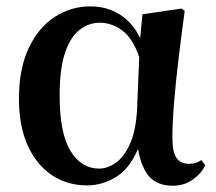

<svg xmlns="http://www.w3.org/2000/svg" viewBox="-20 -572 685 608"><path d="M255.9 15.1Q192.9 15.1 144.3 -17.3Q95.7 -49.8 67.9 -111.1Q40 -172.4 40 -258.8Q40 -354 70.8 -419.4Q101.6 -484.9 153.1 -518.3Q204.6 -551.8 266.1 -551.8Q319.3 -551.8 360.1 -525.6Q400.9 -499.5 423.8 -451.2L431.2 -526.9L555.2 -544.9L564.9 -537.1Q554.7 -462.9 545.7 -388.2Q536.6 -313.5 531.2 -247.8Q525.9 -182.1 525.9 -134.8Q525.9 -90.8 538.8 -72Q551.8 -53.2 578.1 -53.2Q590.8 -53.2 599.9 -56.4Q608.9 -59.6 618.2 -64.9L629.9 -48.8Q617.2 -22 590.1 -2.9Q563 16.1 526.9 16.1Q480 16.1 454.1 -11.2Q428.2 -38.6 417 -100.1Q389.2 -36.1 345.9 -10.5Q302.7 15.1 255.9 15.1ZM420.9 -391.1Q400.9 -450.2 367.7 -475.1Q334.5 -500 295.9 -500Q261.7 -500 232.7 -478Q203.6 -456.1 186.3 -405.8Q168.9 -355.5 168.9 -270Q168.9 -149.4 203.4 -93.8Q237.8 -38.1 293.9 -38.1Q320.3 -38.1 346.7 -56.6Q373 -75.2 391.8 -116.9Q410.6 -158.7 414.1 -227.1Z"/></svg>

Font: Source Han Serif TW
Style: Bold
Weight: 700
Designer: Ryoko NISHIZUKA Ë•øÂ°öÊ∂ºÂ≠ê (kana & ideographs); Frank Grie√ühammer (Latin, Greek & Cyrillic); Wenlong ZHANG Âº†ÊñáÈæô 
Foundry: Adobe
Version: Version 2.003;hotconv 1.1.1;makeotfexe 2.6.0